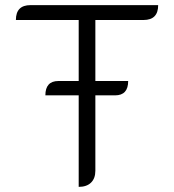

<svg xmlns="http://www.w3.org/2000/svg" viewBox="-20 -720 679 749"><path d="M597 -700Q597 -642 540 -642H352V-404H480Q480 -348 429 -348H352V-54Q352 -24 335 -7.5Q318 9 287 9V-348H157Q157 -404 208 -404H287V-642H42Q42 -700 99 -700Z"/></svg>

Font: K2D ExtraLight
Style: Regular
Weight: 275
Designer: Katatrad Aksorn Co.,Ltd.
Foundry: Cadson Demak Co.,Ltd.
Version: Version 1.000; ttfautohint (v1.6)